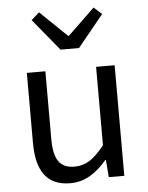

<svg xmlns="http://www.w3.org/2000/svg" viewBox="-57 -880 722 939"><g transform="rotate(-5 303.5 -410.0)"><path d="M250 13C325 13 379 -26 430 -85H433L440 0H516V-543H425V-158C373 -93 334 -66 278 -66C206 -66 176 -109 176 -210V-543H85V-199C85 -61 136 13 250 13ZM259 -642H350L477 -798L438 -833L306 -706H302L170 -833L131 -798Z"/></g></svg>

Font: Noto Sans CJK SC Regular
Style: Regular
Weight: 400
Designer: Ryoko NISHIZUKA (kana & ideographs); Paul D. Hunt (Latin, Greek & Cyrillic); Wenlong ZHANG (bopomofo); Sandoll Communica
Foundry: Adobe Systems Incorporated
Version: Version 1.004;PS 1.004;hotconv 1.0.82;makeotf.lib2.5.63406